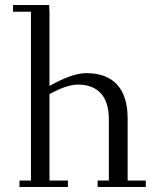

<svg xmlns="http://www.w3.org/2000/svg" viewBox="-20 -749 624 769"><path d="M32.2 -702.1V-729H176.8L178.2 -702.1V-404.8Q269.5 -456.1 325.2 -456.1Q406.7 -456.1 449 -410.2Q491.2 -364.3 491.2 -274.9V-25.9H564V0H371.1V-25.9H416V-270Q416 -340.3 383.8 -375.2Q351.6 -410.2 292 -410.2Q248 -410.2 178.2 -372.1V-25.9H252V0H58.1V-25.9H104V-702.1Z"/></svg>

Font: Dehuti Alt
Style: Book
Weight: 400
Version: Version 1.2